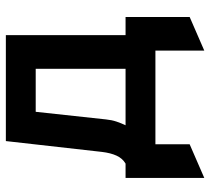

<svg xmlns="http://www.w3.org/2000/svg" viewBox="-51 -500 718 656"><g transform="rotate(-90 308.0 -172.0)"><path d="M28 167V-102H77Q95 -112.5 104.2 -132.8Q113.5 -153 117 -183L154 -511H516V-102H578V117L463 167V0H143V117ZM208 -102H401V-409H254L228 -169Q226 -149 220.5 -132.8Q215 -116.5 208 -102Z"/></g></svg>

Font: Overpass Mono
Style: Bold
Weight: 700
Monospace: yes
Designer: Delve Withrington, Dave Bailey
Foundry: Delve Fonts LLC
Version: Version 4.000